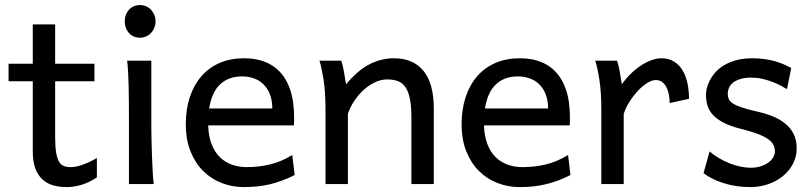

<svg xmlns="http://www.w3.org/2000/svg" viewBox="-20 -743 3277 775"><path d="M14.6 -485.8H112.3V-644.5H202.6V-485.8H361.3V-415H202.6V-190.4Q202.6 -152.8 206.3 -128.9Q210 -105 217.5 -91.6Q225.1 -78.1 236.8 -73.2Q248.5 -68.4 265.1 -68.4Q286.1 -68.4 312.5 -77.6Q338.9 -86.9 371.1 -105V-26.9Q337.4 -4.9 306.6 3.7Q275.9 12.2 250 12.2Q221.2 12.2 196.3 5.6Q171.4 -1 152.6 -17.6Q133.8 -34.2 123 -61.8Q112.3 -89.4 112.3 -131.8V-415H14.6Z M483.4 -656.7Q483.4 -670.4 487.8 -682.4Q492.2 -694.3 500.2 -703.4Q508.3 -712.4 519.5 -717.5Q530.8 -722.7 544.4 -722.7Q558.1 -722.7 569.8 -717.5Q581.5 -712.4 589.8 -703.4Q598.1 -694.3 603 -682.4Q607.9 -670.4 607.9 -656.7Q607.9 -643.1 603 -631.1Q598.1 -619.1 589.8 -610.1Q581.5 -601.1 569.8 -595.9Q558.1 -590.8 544.4 -590.8Q530.8 -590.8 519.5 -595.9Q508.3 -601.1 500.2 -610.1Q492.2 -619.1 487.8 -631.1Q483.4 -643.1 483.4 -656.7ZM590.8 -231.9Q590.8 -208.5 591.6 -176.5Q592.3 -144.5 593.5 -111.8Q594.7 -79.1 596.4 -49.3Q598.1 -19.5 600.6 0H500.5V-258.8Q500.5 -294.4 500.2 -329.1Q500 -363.8 499.3 -394.8Q498.5 -425.8 497.1 -452.4Q495.6 -479 493.2 -498H590.8Z M820.3 -236.8Q821.8 -193.8 833.7 -162.1Q845.7 -130.4 866.5 -109.6Q887.2 -88.9 915.3 -78.6Q943.4 -68.4 976.6 -68.4Q1023.9 -68.4 1069.3 -79.1Q1114.7 -89.8 1159.7 -117.2L1169.4 -36.6Q1143.6 -23.4 1118.7 -14.2Q1093.8 -4.9 1068.8 1Q1043.9 6.8 1018.3 9.5Q992.7 12.2 964.4 12.2Q917.5 12.2 875 -4.2Q832.5 -20.5 800.3 -52.5Q768.1 -84.5 749 -131.8Q730 -179.2 730 -241.7Q730 -302.2 746.3 -351.3Q762.7 -400.4 793 -435.3Q823.2 -470.2 866.7 -489Q910.2 -507.8 964.4 -507.8Q1004.4 -507.8 1035.2 -498.3Q1065.9 -488.8 1088.4 -471.9Q1110.8 -455.1 1126 -432.6Q1141.1 -410.2 1150.1 -384.3Q1159.2 -358.4 1163.1 -330.3Q1167 -302.2 1167 -274.9V-255.9Q1167 -243.7 1166.5 -236.8ZM957 -434.6Q903.3 -434.6 869.1 -403.1Q835 -371.6 824.2 -305.2H1079.1Q1079.1 -336.4 1070.1 -360.6Q1061 -384.8 1044.7 -401.4Q1028.3 -418 1005.9 -426.3Q983.4 -434.6 957 -434.6Z M1640.6 0V-268.6Q1640.6 -314.5 1634.5 -344.2Q1628.4 -374 1616.5 -391.4Q1604.5 -408.7 1586.2 -415.5Q1567.9 -422.4 1543 -422.4Q1516.6 -422.4 1491.5 -409.9Q1466.3 -397.5 1445.3 -377.7Q1424.3 -357.9 1408.2 -333Q1392.1 -308.1 1384.3 -283.2V0H1293.9V-300.3Q1293.9 -372.6 1285.9 -422.6Q1277.8 -472.7 1269.5 -498H1357.4Q1360.4 -490.2 1363.3 -477.8Q1366.2 -465.3 1368.7 -451.7Q1371.1 -438 1373 -424.8L1377 -402.8Q1423.3 -458.5 1470.7 -483.2Q1518.1 -507.8 1569.8 -507.8Q1647.9 -507.8 1689.5 -456.8Q1731 -405.8 1731 -305.2V0Z M1933.6 -236.8Q1935.1 -193.8 1947 -162.1Q1959 -130.4 1979.7 -109.6Q2000.5 -88.9 2028.6 -78.6Q2056.6 -68.4 2089.8 -68.4Q2137.2 -68.4 2182.6 -79.1Q2228 -89.8 2272.9 -117.2L2282.7 -36.6Q2256.8 -23.4 2231.9 -14.2Q2207 -4.9 2182.1 1Q2157.2 6.8 2131.6 9.5Q2106 12.2 2077.6 12.2Q2030.8 12.2 1988.3 -4.2Q1945.8 -20.5 1913.6 -52.5Q1881.3 -84.5 1862.3 -131.8Q1843.3 -179.2 1843.3 -241.7Q1843.3 -302.2 1859.6 -351.3Q1876 -400.4 1906.2 -435.3Q1936.5 -470.2 1980 -489Q2023.4 -507.8 2077.6 -507.8Q2117.7 -507.8 2148.4 -498.3Q2179.2 -488.8 2201.7 -471.9Q2224.1 -455.1 2239.3 -432.6Q2254.4 -410.2 2263.4 -384.3Q2272.5 -358.4 2276.4 -330.3Q2280.3 -302.2 2280.3 -274.9V-255.9Q2280.3 -243.7 2279.8 -236.8ZM2070.3 -434.6Q2016.6 -434.6 1982.4 -403.1Q1948.2 -371.6 1937.5 -305.2H2192.4Q2192.4 -336.4 2183.3 -360.6Q2174.3 -384.8 2158 -401.4Q2141.6 -418 2119.1 -426.3Q2096.7 -434.6 2070.3 -434.6Z M2407.2 0V-300.3Q2407.2 -372.6 2399.2 -422.6Q2391.1 -472.7 2382.8 -498H2470.7Q2473.6 -490.2 2476.6 -477.8Q2479.5 -465.3 2481.9 -451.7Q2484.4 -438 2486.3 -424.8L2490.2 -402.8Q2507.8 -428.2 2528.6 -447.8Q2549.3 -467.3 2570.6 -480.7Q2591.8 -494.1 2612.1 -501Q2632.3 -507.8 2648.9 -507.8Q2679.7 -507.8 2700.9 -494.4Q2722.2 -481 2735.6 -458.3Q2749 -435.5 2755.1 -406Q2761.2 -376.5 2761.2 -344.2L2683.1 -327.1Q2683.1 -345.2 2679.7 -362.1Q2676.3 -378.9 2669.4 -391.8Q2662.6 -404.8 2652.1 -412.4Q2641.6 -419.9 2627 -419.9Q2611.3 -419.9 2592.3 -408Q2573.2 -396 2554.9 -376.5Q2536.6 -356.9 2521 -332.5Q2505.4 -308.1 2497.6 -283.2V0Z M3156.7 -383.3Q3144.5 -390.6 3128.9 -398.7Q3113.3 -406.7 3095 -413.6Q3076.7 -420.4 3055.9 -425Q3035.2 -429.7 3012.7 -429.7Q2985.8 -429.7 2967.5 -423.8Q2949.2 -418 2938.2 -408.9Q2927.2 -399.9 2922.4 -388.4Q2917.5 -377 2917.5 -366.2Q2917.5 -353.5 2921.4 -343.8Q2925.3 -334 2937.7 -325.7Q2950.2 -317.4 2973.1 -309.6Q2996.1 -301.8 3034.7 -293Q3067.9 -285.6 3097.2 -274.2Q3126.5 -262.7 3148.4 -245.1Q3170.4 -227.5 3183.1 -202.9Q3195.8 -178.2 3195.8 -144Q3195.8 -110.8 3181.2 -82.5Q3166.5 -54.2 3141.1 -33Q3115.7 -11.7 3081.5 0.2Q3047.4 12.2 3007.8 12.2Q2978 12.2 2950.4 7.8Q2922.9 3.4 2898.7 -4.4Q2874.5 -12.2 2854.5 -22.5Q2834.5 -32.7 2819.8 -43.9L2844.2 -131.8Q2860.8 -117.2 2881.6 -105Q2902.3 -92.8 2924.3 -84Q2946.3 -75.2 2968.5 -70.6Q2990.7 -65.9 3010.3 -65.9Q3031.7 -65.9 3049.6 -71.5Q3067.4 -77.1 3080.3 -86.2Q3093.3 -95.2 3100.6 -107.2Q3107.9 -119.1 3107.9 -131.8Q3107.9 -145.5 3102.3 -157.5Q3096.7 -169.4 3081.8 -180.4Q3066.9 -191.4 3040.8 -201.7Q3014.6 -211.9 2973.6 -222.2Q2929.2 -232.9 2901.1 -247.6Q2873 -262.2 2857.2 -279.8Q2841.3 -297.4 2835.4 -317.9Q2829.6 -338.4 2829.6 -361.3Q2829.6 -372.6 2833.3 -387.7Q2836.9 -402.8 2845.5 -419.2Q2854 -435.5 2867.9 -451.4Q2881.8 -467.3 2902.8 -479.7Q2923.8 -492.2 2952.1 -500Q2980.5 -507.8 3017.6 -507.8Q3043.9 -507.8 3067.1 -504.4Q3090.3 -501 3109.6 -495.4Q3128.9 -489.7 3145 -482.7Q3161.1 -475.6 3173.8 -468.8Z"/></svg>

Font: Andika CyrE
Style: Regular
Weight: 400
Designer: Victor Gaultney, Annie Olsen, Julie Remington, Don Collingsworth, Eric Hays, Becca Hirsbrunner
Foundry: SIL International
Version: Version 5.000